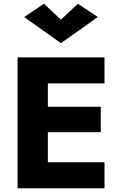

<svg xmlns="http://www.w3.org/2000/svg" viewBox="-20 -1007 643 1027"><path d="M306 -902 397 -987 503 -916 306 -776 109 -916 215 -987ZM74 -700H539V-561H236V-436H519V-300H236V-139H539V0H74Z"/></svg>

Font: Jost*
Style: Bold
Weight: 700
Version: Version 3.7